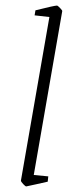

<svg xmlns="http://www.w3.org/2000/svg" viewBox="-20 -659 265 688"><path d="M55 -12 157 -598 104 -604 107 -622Q175 -639 184 -639Q187 -639 195.5 -630Q204 -621 203 -619L101 -32L153 -27L151 -8L111 1Q75 9 74 9Q71 9 63 0.5Q55 -8 55 -12Z"/></svg>

Font: Grenze ExtraLight
Style: Italic
Weight: 275
Italic angle: -10°
Designer: Renata Polastri
Foundry: Omnibus-Type
Version: Version 1.002; ttfautohint (v1.8)